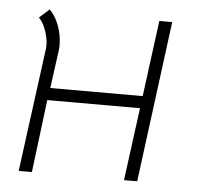

<svg xmlns="http://www.w3.org/2000/svg" viewBox="-43 -550 622 594"><g transform="rotate(5 268.5 -253.0)"><path d="M404 0H363L393 -226H105L77 0H36L87 -384Q90 -407 80.5 -436Q71 -465 57 -478L88 -506Q105 -490 116.5 -460.5Q128 -431 128 -399Q128 -388 127 -382L111 -264H398L429 -500H469Z"/></g></svg>

Font: Bellota Text Light
Style: Italic
Weight: 300
Italic angle: -7.5°
Designer: Kemie Guaida
Foundry: Kemie Guaida
Version: Version 4.001